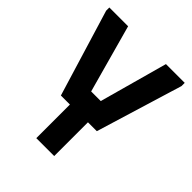

<svg xmlns="http://www.w3.org/2000/svg" viewBox="-197 -817 933 933"><g transform="rotate(45 270.0 -350.0)"><path d="M11 -700H140L237 -349H303L400 -700H529V-678L393 -232H332V0H209V-231H147L11 -678Z"/></g></svg>

Font: Phudu Light Medium
Style: Regular
Weight: 500
Version: Version 1.005;gftools[0.9.23]